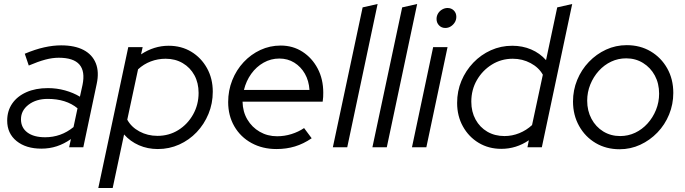

<svg xmlns="http://www.w3.org/2000/svg" viewBox="-20 -737 3430 961"><path d="M187 7Q110 7 63 -31Q16 -69 16 -133Q16 -182 41 -218.5Q66 -255 112 -275.5Q158 -296 220 -296Q264 -296 305.5 -284.5Q347 -273 380 -253L393 -312Q407 -380 377.5 -414Q348 -448 274 -448Q242 -448 206.5 -438.5Q171 -429 124 -409L104 -468Q156 -490 201 -500Q246 -510 286 -510Q354 -510 398 -487Q442 -464 459.5 -420.5Q477 -377 464 -317L397 0H326L335 -41Q301 -17 264.5 -5Q228 7 187 7ZM206 -50Q245 -50 280.5 -62.5Q316 -75 348 -101L368 -195Q311 -242 219 -242Q161 -242 123 -213Q85 -184 85 -140Q85 -98 117 -74Q149 -50 206 -50Z M472 204 622 -501H694L686 -465Q751 -508 824 -508Q888 -508 937.5 -478Q987 -448 1016 -396Q1045 -344 1045 -278Q1045 -219 1023.5 -167Q1002 -115 964.5 -75.5Q927 -36 877 -13.5Q827 9 770 9Q719 9 675.5 -10Q632 -29 601 -64L544 204ZM768 -57Q826 -57 872.5 -86Q919 -115 946.5 -164Q974 -213 974 -272Q974 -322 953 -360.5Q932 -399 894.5 -421Q857 -443 809 -443Q770 -443 734.5 -429.5Q699 -416 671 -390L617 -138Q637 -101 678 -79Q719 -57 768 -57Z M1364 9Q1294 9 1239 -21Q1184 -51 1153 -104.5Q1122 -158 1122 -226Q1122 -284 1142.5 -335.5Q1163 -387 1199.5 -426Q1236 -465 1283.5 -487Q1331 -509 1385 -509Q1446 -509 1494 -478Q1542 -447 1570 -394Q1598 -341 1598 -273Q1598 -263 1597.5 -251.5Q1597 -240 1595 -228H1194Q1195 -178 1218 -139Q1241 -100 1280 -77.5Q1319 -55 1367 -55Q1404 -55 1439 -66Q1474 -77 1502 -96L1540 -45Q1499 -17 1456 -4Q1413 9 1364 9ZM1201 -287H1529Q1526 -333 1506 -368Q1486 -403 1453 -423.5Q1420 -444 1378 -444Q1336 -444 1299.5 -423.5Q1263 -403 1237.5 -367.5Q1212 -332 1201 -287Z M1646 0 1795 -700 1870 -717 1718 0Z M1844 0 1993 -700 2068 -717 1916 0Z M2042 0 2148 -501H2220L2114 0ZM2209 -597Q2190 -597 2177.5 -610Q2165 -623 2165 -642Q2165 -657 2172.5 -669.5Q2180 -682 2193 -689.5Q2206 -697 2220 -697Q2239 -697 2251.5 -684.5Q2264 -672 2264 -653Q2264 -638 2256.5 -625.5Q2249 -613 2236.5 -605Q2224 -597 2209 -597Z M2489 8Q2425.8 8 2375.9 -22Q2326 -52 2297 -104.2Q2268 -156.5 2268 -221.7Q2268 -281 2289.5 -332.3Q2311.1 -383.6 2349 -423.3Q2387 -463 2437 -485.5Q2487 -508 2544 -508Q2595 -508 2638.5 -489.5Q2682 -471 2713 -436L2769 -700L2844 -717L2692 0H2620L2627 -35Q2564.1 8 2489 8ZM2505 -56Q2543.4 -56 2579 -70.4Q2614.7 -84.8 2643 -111L2697 -363Q2677 -399 2635.9 -421Q2594.9 -443 2546.5 -443Q2489 -443 2442.1 -413.9Q2395.1 -384.8 2367.1 -336.4Q2339 -288 2339 -228Q2339 -177.9 2360.3 -138.8Q2381.7 -99.7 2419.2 -77.8Q2456.8 -56 2505 -56Z M3081 10Q3014 10 2961.5 -21Q2909 -52 2878.5 -106.5Q2848 -161 2848 -229Q2848 -286 2869 -337Q2890 -388 2927.5 -427.2Q2965 -466.4 3013.5 -488.7Q3062 -511 3117 -511Q3184 -511 3236.5 -480Q3289 -449 3319.5 -395Q3350 -341 3350 -272Q3350 -215.2 3329 -163.9Q3308 -112.6 3270.5 -73.7Q3233 -34.8 3184.5 -12.4Q3136 10 3081 10ZM3084 -56Q3124 -56 3159 -72.5Q3194 -89 3220.9 -118.7Q3247.8 -148.4 3263.4 -186.9Q3279 -225.5 3279 -268Q3279 -319.1 3257.6 -358.9Q3236.2 -398.6 3198.6 -421.8Q3161 -445 3114.3 -445Q3074 -445 3039 -428.5Q3004 -412 2977.1 -382.3Q2950.2 -352.6 2934.6 -314.1Q2919 -275.5 2919 -233Q2919 -182.7 2940.5 -142.3Q2962 -102 2999.5 -79Q3037.1 -56 3084 -56Z"/></svg>

Font: Red Hat Display
Style: Italic
Weight: 300
Italic angle: -12°
Designer: Pentagram, MCKL
Foundry: Pentagram, MCKL
Version: Version 1.023